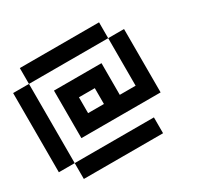

<svg xmlns="http://www.w3.org/2000/svg" viewBox="-179 -1219 1358 1312"><g transform="rotate(-30 500.0 -562.5)"><path d="M125 -937.5V-1000H437.5H750V-937.5V-875H812.5H875V-625V-375H562.5H250V-562.5V-750H437.5H625V-625V-500H687.5H750V-687.5V-875H437.5H125V-562.5V-250H437.5H750V-187.5V-125H437.5H125V-187.5V-250H62.5H0V-562.5V-875H62.5H125ZM500 -562.5V-625H437.5H375V-562.5V-500H437.5H500Z"/></g></svg>

Font: Press Start 2P
Style: Regular
Weight: 500
Monospace: yes
Version: Version 2.14